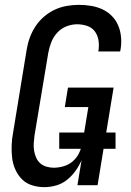

<svg xmlns="http://www.w3.org/2000/svg" viewBox="-20 -763 540 791"><path d="M163 8Q137 8 112.5 0.5Q88 -7 71 -24Q54 -41 43.5 -64Q33 -87 30 -112.5Q27 -138 28 -164.5Q29 -191 34 -217L90 -559Q94 -584 103 -608.5Q112 -633 126.5 -655Q141 -677 161.5 -694.5Q182 -712 205.5 -723Q229 -734 254.5 -738.5Q280 -743 305 -743Q330 -743 354.5 -739Q379 -735 401 -725Q423 -715 440 -698Q457 -681 466.5 -659Q476 -637 478.5 -612Q481 -587 477 -561L475 -551H385L386 -557Q389 -578 385.5 -598.5Q382 -619 370 -634.5Q358 -650 338.5 -656.5Q319 -663 297 -663Q276 -663 254 -654.5Q232 -646 216 -628.5Q200 -611 191.5 -589.5Q183 -568 179 -546L122 -204Q120 -188 119 -172.5Q118 -157 120.5 -142Q123 -127 129 -113.5Q135 -100 145.5 -90.5Q156 -81 171 -76.5Q186 -72 201 -72Q222 -72 243.5 -78.5Q265 -85 281.5 -100Q298 -115 307 -135Q316 -155 320 -176L344 -322H247L260 -402H448L382 0H299L316 -103Q306 -80 291 -59Q276 -38 256 -22Q236 -6 211.5 1Q187 8 163 8ZM456 -150H224V-217H456Z"/></svg>

Font: Iosevka Term Curly Md Obl
Style: Regular
Weight: 500
Italic angle: -9°
Designer: Belleve Invis
Foundry: Belleve Invis
Version: Version 32.3.0